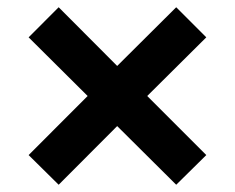

<svg xmlns="http://www.w3.org/2000/svg" viewBox="-20 -576 642 524"><path d="M140.1 -71.8 299.8 -231.9 460.9 -71.8 543 -152.8 381.8 -314 543 -474.1 460.9 -556.2 299.8 -396 140.1 -556.2 58.1 -474.1 219.2 -314 58.1 -152.8Z"/></svg>

Font: Hack
Style: Bold
Weight: 700
Monospace: yes
Designer: Christopher Simpkins
Foundry: Christopher Simpkins
Version: Version 2.010